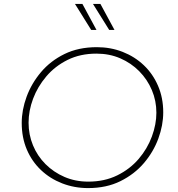

<svg xmlns="http://www.w3.org/2000/svg" viewBox="-20 -954 907 981"><path d="M430 7Q360 7 298 -17Q236 -41 189.5 -85Q143 -129 117 -190Q91 -251 91 -326Q91 -392 116 -460Q141 -528 189.5 -585.5Q238 -643 309.5 -678Q381 -713 475 -713Q545 -713 606.5 -689Q668 -665 714.5 -621Q761 -577 787.5 -515.5Q814 -454 814 -380Q814 -314 789 -246Q764 -178 715.5 -121Q667 -64 595.5 -28.5Q524 7 430 7ZM431 -26Q514 -26 579 -58Q644 -90 688.5 -142Q733 -194 756 -256.5Q779 -319 779 -378Q779 -439 756 -493.5Q733 -548 691.5 -590Q650 -632 594.5 -656Q539 -680 473 -680Q390 -680 325.5 -648Q261 -616 216.5 -563.5Q172 -511 149 -449.5Q126 -388 126 -327Q126 -266 148.5 -211.5Q171 -157 212.5 -115.5Q254 -74 309.5 -50Q365 -26 431 -26ZM401 -934 473 -801H446L363 -934ZM493 -934 565 -801H538L455 -934Z"/></svg>

Font: Josefin Sans ExtraLight
Style: Italic
Weight: 250
Italic angle: -7°
Designer: Santiago Orozco
Foundry: Typemade
Version: Version 2.000